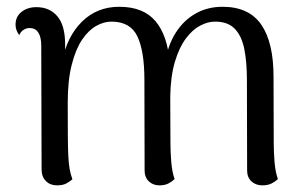

<svg xmlns="http://www.w3.org/2000/svg" viewBox="-20 -541 912 572"><path d="M795.5 -114.2Q795.5 -87.9 797.9 -58.5Q800.3 -29.1 807.9 -7.4Q800.3 -0.2 789.2 5.5Q778 11.2 761.8 11.2Q741.8 11.2 729 -0.8Q716.2 -12.8 716.2 -33.4L715.6 -303.1Q715.6 -355.8 707.8 -395Q699.9 -434.2 679.3 -455.4Q658.8 -476.6 620.5 -476.6Q598.9 -476.6 576.1 -464.5Q553.2 -452.5 533.6 -426.1Q513.9 -399.8 501.1 -357.1Q488.3 -314.4 487.2 -253.6L487.8 -114.2Q487.8 -87.9 490.2 -58.5Q492.6 -29.1 500.2 -7.4Q492.6 -0.2 481.9 5.5Q471.2 11.2 455 11.2Q435.9 11.2 423.3 -0.8Q410.8 -12.8 410.8 -33.4L410.2 -303.1Q410.2 -388.2 389.4 -432.4Q368.5 -476.6 311.9 -476.6Q289.3 -476.6 266.4 -463.7Q243.5 -450.8 224.5 -422.7Q205.5 -394.5 193.7 -348.1Q181.8 -301.7 181.8 -235.2Q181.8 -176.9 182.1 -138.5Q182.3 -100.2 183.5 -76.3Q184.7 -52.5 187.6 -36.8Q190.5 -21 195.7 -6.9Q189.9 -1.6 179 4.8Q168.1 11.2 149.5 11.2Q129.5 11.2 116.7 -1.7Q103.9 -14.6 103.9 -36.6L102.9 -404.5Q102.9 -430.9 94 -444.2Q85.2 -457.5 67.9 -457.5Q59.2 -457.5 50.7 -452.4Q42.2 -447.2 37.2 -436.5Q26.3 -451.2 26.3 -467.7Q26.3 -491.6 44.3 -505.7Q62.2 -519.7 88.3 -519.7Q128.2 -519.7 151.1 -492.2Q174 -464.8 174 -409V-342L165 -357.5Q179.5 -432.5 224.3 -476.6Q269.2 -520.8 335.2 -520.8Q406.9 -520.8 443 -478.2Q479.1 -435.7 485.4 -355.3L472.5 -358.8Q480.9 -408.2 504.3 -444.6Q527.8 -481.1 563.2 -500.9Q598.5 -520.8 642.9 -520.8Q721.5 -520.8 758.2 -467.8Q794.9 -414.9 794.9 -312.7Z"/></svg>

Font: Arima Thin
Style: Regular
Weight: 100
Designer: Joana Correia and Natanael Gama
Foundry: NDISCOVER
Version: Version 1.101;gftools[0.9.23]